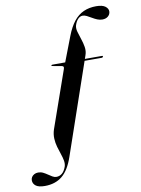

<svg xmlns="http://www.w3.org/2000/svg" viewBox="-200 -795 812 1103"><g transform="rotate(-10 205.5 -243.0)"><path d="M306.5 -636.5Q302.5 -620.5 308.2 -599.8Q314 -579 322.2 -555.2Q330.5 -531.5 334.5 -506.8Q338.5 -482 330.5 -459.5L138.5 98.5Q113 174 72.5 207Q32 240 -29 240Q-65 240 -81.5 227.5Q-98 215 -98 195.5Q-98 185 -92.8 176.5Q-87.5 168 -77.5 162.5Q-67.5 157 -54.5 157Q-39 157 -26 163.5Q-13 170 -0.8 178.5Q11.5 187 22.8 193.5Q34 200 45 200Q63.5 200 78 188.2Q92.5 176.5 102 150Q107 134.5 103.8 115.8Q100.5 97 93 75.5Q85.5 54 78.8 30.5Q72 7 70.8 -18.5Q69.5 -44 78 -70.5L194 -401.5Q197.5 -410.5 195.8 -415Q194 -419.5 188 -421L131 -431.5Q129 -432 128 -433.2Q127 -434.5 127 -436Q128 -437 129.8 -438Q131.5 -439 134.5 -439H216L201.5 -420.5L264.5 -584.5Q284 -635 308.8 -666Q333.5 -697 366 -711.5Q398.5 -726 439 -726Q476 -726 493 -712.8Q510 -699.5 509 -682Q508 -666 495.2 -655.2Q482.5 -644.5 462 -644.5Q447 -644.5 432.5 -650.5Q418 -656.5 404 -665Q390 -673.5 377.2 -679.8Q364.5 -686 353.5 -686Q338.5 -686 326 -673Q313.5 -660 306.5 -636.5ZM290.5 -428.5 294.5 -439H424Q426.5 -439 427.5 -438Q428.5 -437 428 -434Q427.5 -432.5 426.2 -431.2Q425 -430 423.5 -429.2Q422 -428.5 420 -428.5Z"/></g></svg>

Font: Fraunces 120pt SemiBold
Style: Italic
Weight: 600
Italic angle: -16°
Version: Version 1.000;[b76b70a41]